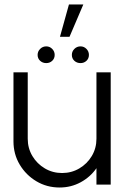

<svg xmlns="http://www.w3.org/2000/svg" viewBox="-20 -822 553 855"><path d="M40 -192.5V-500H103.5V-204Q103.5 -162 124.2 -127.2Q145 -92.5 179.8 -72Q214.5 -51.5 256.5 -51.5Q298.5 -51.5 333.2 -72Q368 -92.5 388.8 -127.2Q409.5 -162 409.5 -204V-500H473V0H409.5V-73Q382.5 -34 339.5 -10.5Q296.5 13 245.5 13Q188.5 13 142 -14.8Q95.5 -42.5 67.8 -89Q40 -135.5 40 -192.5ZM186 -541Q170 -541 158.8 -551.2Q147.5 -561.5 147.5 -577.5Q147.5 -593 158.8 -604.2Q170 -615.5 186 -615.5Q201.5 -615.5 212.5 -604.2Q223.5 -593 223.5 -577.5Q223.5 -561.5 212.5 -551.2Q201.5 -541 186 -541ZM338.5 -541Q322.5 -541 311.2 -551.2Q300 -561.5 300 -577.5Q300 -593 311.2 -604.2Q322.5 -615.5 338.5 -615.5Q354 -615.5 365 -604.2Q376 -593 376 -577.5Q376 -561.5 365 -551.2Q354 -541 338.5 -541ZM247 -658 287 -802H351L289.5 -658Z"/></svg>

Font: Urbanist Light
Style: Regular
Weight: 300
Designer: Corey Hu
Foundry: Corey Hu
Version: Version 1.330; ttfautohint (v1.8.4.7-5d5b)